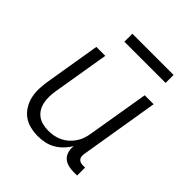

<svg xmlns="http://www.w3.org/2000/svg" viewBox="-194 -844 988 988"><g transform="rotate(45 300.0 -350.5)"><path d="M235 8Q206 8 178 1Q150 -6 128.5 -22Q107 -38 92.5 -62Q78 -86 72 -113Q66 -140 67 -169.5Q68 -199 73 -228L123 -530H188L136 -218Q133 -198 132.5 -177Q132 -156 136 -136.5Q140 -117 150 -100Q160 -83 175.5 -71.5Q191 -60 211 -55Q231 -50 252 -50Q252 -50 252.5 -50Q253 -50 253 -50Q272 -50 291.5 -53.5Q311 -57 330 -66Q349 -75 364.5 -89Q380 -103 391.5 -120Q403 -137 409.5 -156Q416 -175 419 -195L475 -530H540L468 -94Q467 -85 468 -76.5Q469 -68 474.5 -61.5Q480 -55 488 -52.5Q496 -50 505 -50H521V8H495Q475 8 455.5 3Q436 -2 422.5 -15Q409 -28 404 -47.5Q399 -67 402 -87Q389 -65 370.5 -46Q352 -27 330 -14.5Q308 -2 283.5 3Q259 8 235 8ZM206 -651V-709H506V-651Z"/></g></svg>

Font: Iosevka Curly Light Extended
Style: Italic
Weight: 300
Width: 7
Italic angle: -9°
Monospace: yes
Designer: Belleve Invis
Foundry: Belleve Invis
Version: Version 11.1.0; ttfautohint (v1.8.3)